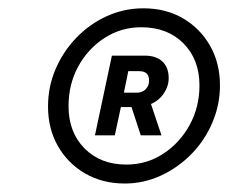

<svg xmlns="http://www.w3.org/2000/svg" viewBox="-20 -739 539 453"><path d="M274.3 -306Q221.9 -306 180.9 -329.7Q140 -353.4 116.6 -394.4Q93.3 -435.4 93.3 -487.7Q93.3 -534.6 111.2 -576.1Q129 -617.7 160.4 -650.2Q191.9 -682.7 232.5 -701.1Q273.1 -719.4 318.4 -719.4Q371.3 -719.4 411.8 -695.7Q452.3 -672 475.6 -631.1Q499 -590.1 499 -537.7Q499 -492 481.1 -449.9Q463.3 -407.9 431.7 -375.6Q400.1 -343.4 359.6 -324.7Q319 -306 274.3 -306ZM278.3 -350.7Q325.9 -350.7 364.9 -376.1Q403.9 -401.4 427.3 -443.8Q450.6 -486.2 450.6 -537.4Q450.6 -598.6 412.9 -636.6Q375.1 -674.7 313.3 -674.7Q265.7 -674.7 226.6 -649.4Q187.5 -624.1 164.6 -582.2Q141.7 -540.3 141.7 -488.3Q141.7 -427.1 179.4 -388.9Q217.1 -350.7 278.3 -350.7ZM204 -419.7 244 -607.7H322Q348.3 -607.7 363.1 -593.9Q378 -580 378 -554.7Q378 -535.7 366.7 -518.9Q355.4 -502 336.2 -493.6L361 -419.7H312.1L290.3 -486.4H265.2L250.9 -419.7ZM308.6 -571.1H282.7L272.3 -520.3H302.4Q315.7 -520.3 323.8 -528.5Q331.8 -536.7 331.8 -548.9Q331.8 -571.1 308.6 -571.1Z"/></svg>

Font: Red Hat Display
Style: Italic
Weight: 300
Italic angle: -12°
Designer: Pentagram, MCKL
Foundry: Pentagram, MCKL
Version: Version 1.023